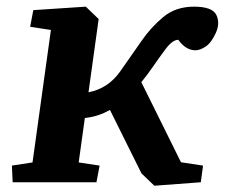

<svg xmlns="http://www.w3.org/2000/svg" viewBox="-20 -561 695 591"><path d="M582 -406.2Q551.8 -406.2 528.8 -438.5Q510.7 -438.5 488.5 -408.4Q466.3 -378.4 450.4 -355.2Q434.6 -332 415 -308.1L537.1 -61.5L605 -51.3L598.1 0L455.1 10.7L415.5 -27.3L318.4 -222.7Q282.7 -202.1 241.2 -197.8L222.2 -61L286.6 -51.3L276.9 0H19L16.6 -51.3L80.1 -61L136.7 -468.8L72.8 -478.5L82.5 -529.8L244.1 -540.5L283.7 -502.4L252.4 -276.9Q313 -288.6 350.3 -341.6Q387.7 -394.5 415.8 -435.3Q443.8 -476.1 482.2 -508.3Q520.5 -540.5 577.1 -540.5Q633.8 -540.5 646 -514.9Q658.2 -489.3 643.8 -458.5Q629.4 -427.7 612.1 -417Q594.7 -406.2 582 -406.2Z"/></svg>

Font: NoticiaText-BoldItalic
Style: Bold Italic
Weight: 700
Italic angle: -8°
Designer: JM Sole
Foundry: JM Sole
Version: Version 1.003